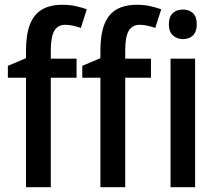

<svg xmlns="http://www.w3.org/2000/svg" viewBox="-20 -785 909 805"><path d="M301 -459H193V0H89V-459H13V-509L89 -541V-573Q89 -640 105.5 -682.5Q122 -725 156 -745Q190 -765 242 -765Q272 -765 297 -759.5Q322 -754 344 -746L319 -668Q304 -673 287.5 -677Q271 -681 254 -681Q222 -681 207.5 -655.5Q193 -630 193 -574V-539H301ZM613 -459H505V0H401V-459H325V-509L401 -541V-573Q401 -640 417.5 -682.5Q434 -725 468 -745Q502 -765 554 -765Q584 -765 609 -759.5Q634 -754 656 -746L631 -668Q616 -673 599.5 -677Q583 -681 566 -681Q534 -681 519.5 -655.5Q505 -630 505 -574V-539H613ZM798 -539V0H695V-539ZM747 -745Q773 -745 789 -730Q805 -715 805 -683Q805 -652 789 -636.5Q773 -621 747 -621Q722 -621 705 -636.5Q688 -652 688 -683Q688 -715 704.5 -730Q721 -745 747 -745Z"/></svg>

Font: Noto Sans Display SemiCondensed Medium
Style: Regular
Weight: 500
Width: 4
Designer: Monotype Design Team
Foundry: Monotype Imaging Inc.
Version: Version 2.003